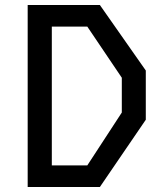

<svg xmlns="http://www.w3.org/2000/svg" viewBox="-20 -750 660 770"><path d="M126.3 -86.8H330.2L468.5 -298.8V-438.2L330.2 -643.2H126.3L131.3 -730H380.5L564.7 -467.2V-269.8L380.5 0H131.3ZM91 -730H187.8V0H91Z"/></svg>

Font: Monaspace Krypton Var ExLight
Style: Regular
Weight: 200
Designer: Riley Cran and the Lettermatic Team
Version: Version 1.200 (Monaspace Krypton Var)